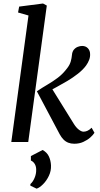

<svg xmlns="http://www.w3.org/2000/svg" viewBox="-20 -830 583 1122"><path d="M46 0 146.5 -739.5 85.5 -757 92 -791.5 231.5 -809.5 253.5 -797.5 145 0ZM414 10Q394.5 10 378.8 3.8Q363 -2.5 350.8 -15Q338.5 -27.5 328.5 -46L195.5 -296.5Q226.5 -317.5 257.8 -335.8Q289 -354 318.5 -376.2Q348 -398.5 373 -432Q388 -451.5 393.5 -471.2Q399 -491 400.5 -509Q402 -528 411.5 -539.5Q421 -551 434.2 -556.2Q447.5 -561.5 460 -561.5Q481 -561.5 493.8 -547.8Q506.5 -534 506.5 -514Q507.5 -497.5 501 -480.2Q494.5 -463 483 -447Q465 -422.5 435.8 -399.5Q406.5 -376.5 373.8 -357Q341 -337.5 312 -322Q283 -306.5 265 -296.5L272.5 -330L412.5 -104.5Q425.5 -84 440.8 -72.2Q456 -60.5 468 -60.5Q478 -60.5 489.5 -65Q501 -69.5 515.5 -83.5L532 -54Q524 -41 507.2 -26.2Q490.5 -11.5 467 -0.8Q443.5 10 414 10ZM194 272.5 157.5 255V245.5Q171.5 234 181.8 210.2Q192 186.5 191.5 161.5Q191.5 142.5 183.2 128.5Q175 114.5 160.5 108V82L229 46.5Q254 60 265.2 83.2Q276.5 106.5 278 136.5Q279.5 168.5 265.5 197.8Q251.5 227 231.2 247Q211 267 194 272.5Z"/></svg>

Font: Merriweather 24pt
Style: Italic
Weight: 400
Italic angle: -7.8°
Designer: Eben Sorkin
Foundry: Eben Sorkin
Version: Version 2.101